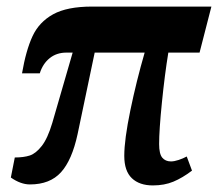

<svg xmlns="http://www.w3.org/2000/svg" viewBox="-20 -556 663 584"><path d="M358 -82Q358 -131 376.5 -220.5Q395 -310 420 -396H268L216 -148Q199 -69 165.5 -32Q132 5 71 5Q43 5 13 -16L25 -77Q52 -77 70.5 -83Q89 -89 107 -112Q125 -135 139 -182L201 -396H182Q152 -396 131 -379Q110 -362 101 -333H47Q59 -403 79 -446Q99 -489 141.5 -512.5Q184 -536 260 -536H623L587 -396H492Q481 -329 472.5 -244.5Q464 -160 464 -118Q464 -88 473.5 -76.5Q483 -65 500 -65Q510 -65 523.5 -69.5Q537 -74 548 -80L564 -37Q535 -15 507.5 -3.5Q480 8 445 8Q404 8 381 -14Q358 -36 358 -82Z"/></svg>

Font: Noto Serif NarrowExtraBold
Style: Italic
Weight: 800
Width: 4
Italic angle: -12°
Designer: Monotype Design Team
Foundry: Monotype Imaging Inc.
Version: Version 1.001